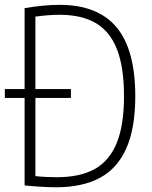

<svg xmlns="http://www.w3.org/2000/svg" viewBox="-22 -767 626 792"><path d="M536 -370Q536 -238 499 -155Q462 -72 389.8 -33.2Q317.5 5.5 209 5.5Q158.5 5.5 79.5 -2V-363H-2V-399.5H79.5V-733.5Q159.5 -747 223.5 -747Q381 -747 458.5 -654.8Q536 -562.5 536 -370ZM489.5 -370Q489.5 -488.5 461 -562.5Q432.5 -636.5 374 -671.2Q315.5 -706 223.5 -706Q180 -706 124 -698.5V-399.5H270.5V-363H124V-40.5Q165 -36 213 -36Q307.5 -36 368.2 -69.5Q429 -103 459.2 -176.5Q489.5 -250 489.5 -370Z"/></svg>

Font: Encode Sans Condensed ExLight
Style: Regular
Weight: 275
Width: 3
Designer: Multiple Designers
Foundry: Impallari Type
Version: Version 2.000